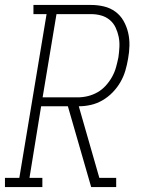

<svg xmlns="http://www.w3.org/2000/svg" viewBox="-54 -755 574 775"><path d="M-34 0V-37H24L134 -698H81V-735H314Q340 -735 365.5 -729Q391 -723 411.5 -708Q432 -693 444.5 -671Q457 -649 463 -624Q469 -599 468.5 -572Q468 -545 463 -518Q459 -494 452 -470Q445 -446 432 -423.5Q419 -401 400.5 -382Q382 -363 359.5 -350Q337 -337 312.5 -331.5Q288 -326 264 -326L347 -37H415V0H314L220 -326H112L65 -37H117V0ZM118 -362H259Q280 -362 300.5 -367Q321 -372 339.5 -382.5Q358 -393 373 -409.5Q388 -426 398.5 -445Q409 -464 414.5 -484Q420 -504 424 -524Q427 -545 428 -566Q429 -587 425 -606.5Q421 -626 412.5 -644Q404 -662 389 -674.5Q374 -687 354.5 -692.5Q335 -698 314 -698H174Z"/></svg>

Font: Iosevka Slab Extralight
Style: Italic
Weight: 200
Italic angle: -9°
Monospace: yes
Designer: Belleve Invis
Foundry: Belleve Invis
Version: Version 11.1.1; ttfautohint (v1.8.3)